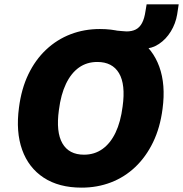

<svg xmlns="http://www.w3.org/2000/svg" viewBox="-20 -849 839 880"><path d="M354 11Q250 11 180.5 -34.5Q111 -80 81.5 -162.5Q52 -245 67 -356Q78 -442 110 -508.5Q142 -575 191.5 -621.5Q241 -668 303.5 -692Q366 -716 438 -716Q542 -716 611 -671Q680 -626 710 -543.5Q740 -461 725 -350Q714 -264 681.5 -197Q649 -130 600 -83.5Q551 -37 488.5 -13Q426 11 354 11ZM365 -140Q413 -140 449.5 -166Q486 -192 509.5 -241Q533 -290 542 -361Q556 -462 525.5 -513.5Q495 -565 426 -565Q378 -565 342 -539.5Q306 -514 282.5 -465Q259 -416 250 -345Q236 -244 266 -192Q296 -140 365 -140ZM532 -626 512 -709Q527 -708 539 -706.5Q551 -705 560 -705Q585 -705 602.5 -714Q620 -723 631 -743.5Q642 -764 647 -799L652 -829H799L792 -783Q785 -741 763 -705Q741 -669 708.5 -647.5Q676 -626 640 -626Z"/></svg>

Font: Nunito Sans 10pt SemiCondensed Black
Style: Italic
Weight: 900
Width: 4
Italic angle: -9°
Designer: Vernon Adams
Foundry: Vernon Adams
Version: Version 3.101;gftools[0.9.27]